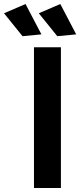

<svg xmlns="http://www.w3.org/2000/svg" viewBox="-83 -935 409 955"><path d="M86 -700H220V0H86ZM44 -915 123 -764 29 -755 -63 -869ZM217 -915 296 -764 202 -755 110 -869Z"/></svg>

Font: Gontserrat Medium
Style: Regular
Weight: 500
Designer: Julieta Ulanovsky
Foundry: Julieta Ulanovsky
Version: Version 6.001